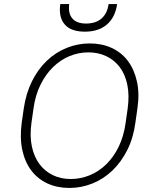

<svg xmlns="http://www.w3.org/2000/svg" viewBox="-20 -920 750 946"><path d="M322 6Q262 6 214 -16Q166 -38 134.5 -79.5Q103 -121 90 -180.5Q77 -240 87 -315L97 -385Q108 -460 137.5 -519.5Q167 -579 210.5 -620.5Q254 -662 308.5 -684Q363 -706 422 -706Q482 -706 530 -684Q578 -662 609.5 -620.5Q641 -579 654.5 -519.5Q668 -460 657 -385L647 -315Q637 -240 607 -180.5Q577 -121 533.5 -79.5Q490 -38 435.5 -16Q381 6 322 6ZM328 -38Q377 -38 422 -56.5Q467 -75 503.5 -110.5Q540 -146 565 -197.5Q590 -249 599 -315L609 -385Q618 -450 607.5 -501.5Q597 -553 570.5 -588.5Q544 -624 504 -643Q464 -662 416 -662Q367 -662 322.5 -643.5Q278 -625 241.5 -589.5Q205 -554 179.5 -502.5Q154 -451 145 -385L135 -315Q126 -250 137 -198.5Q148 -147 174.5 -111.5Q201 -76 240.5 -57Q280 -38 328 -38ZM398 -764Q330 -764 299 -799.5Q268 -835 277 -900H321Q315 -854 336.5 -829Q358 -804 404 -804Q452 -804 480.5 -829Q509 -854 515 -900H557Q548 -835 507 -799.5Q466 -764 398 -764Z"/></svg>

Font: Retni Sans Light
Style: Italic
Weight: 300
Italic angle: -8°
Designer: Vitaly Kuzmin
Foundry: ParaType Ltd.
Version: Version 1.00;June 10, 2019;FontCreator 11.5.0.2425 64-bit; t